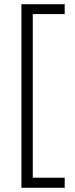

<svg xmlns="http://www.w3.org/2000/svg" viewBox="-20 -735 357 914"><path d="M288 159H82V-715H288V-668H136V111H288Z"/></svg>

Font: Noto Sans Myanmar UI SemiCondensed Light
Style: Regular
Weight: 300
Width: 4
Designer: Monotype Design Team
Foundry: Monotype Imaging Inc.
Version: Version 2.103; ttfautohint (v1.8.4.7-5d5b)